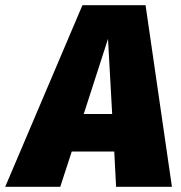

<svg xmlns="http://www.w3.org/2000/svg" viewBox="-83 -716 692 736"><path d="M355 -135H192L148 0H-63L233 -696H475L576 0H362ZM347 -279 331 -567 238 -279Z"/></svg>

Font: FiraGO Heavy
Style: Italic
Weight: 900
Italic angle: -8°
Designer: bBox Type GmbH
Foundry: bBox Type GmbH
Version: Version 1.001